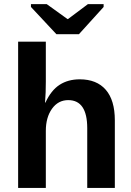

<svg xmlns="http://www.w3.org/2000/svg" viewBox="-20 -931 651 951"><path d="M205.1 -422.9Q232.9 -483.4 274.9 -510.7Q316.9 -538.1 375 -538.1Q459 -538.1 503.9 -486.3Q548.8 -434.6 548.8 -335V0H412.1V-295.9Q412.1 -435.1 317.9 -435.1Q268.1 -435.1 237.5 -392.3Q207 -349.6 207 -282.7V0H69.8V-724.6H207V-526.9Q207 -500 206.1 -474.1Q205.1 -448.2 203.1 -422.9ZM493.2 -896.5 371.1 -761.7H259.3L133.3 -896.5V-910.6H211.4L314.5 -836.4H316.4L415.5 -910.6H493.2Z"/></svg>

Font: Arimo
Style: Bold
Weight: 700
Designer: Steve Matteson
Foundry: Monotype Imaging Inc.
Version: Version 1.33